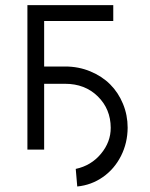

<svg xmlns="http://www.w3.org/2000/svg" viewBox="-20 -565 567 725"><path d="M407.7 -545.5V-485.8H146.7V-313.9H225.9Q276.6 -313.9 320.8 -295.6Q365.1 -277.3 396 -246.4Q426.8 -215.6 444.4 -172.9Q462 -130.3 462 -82.7Q461.6 -24.9 436.8 24.1Q411.9 73.2 368.6 103.5Q325.3 133.9 271.7 139.2L266 72.8Q324.2 60.4 361.3 15.6Q398.4 -29.1 398.1 -82.7Q397.7 -153.4 349.3 -201Q300.8 -248.6 225.9 -248.6H146.7V0H83.5V-545.5Z"/></svg>

Font: Inter Light BETA
Style: Regular
Weight: 300
Designer: Rasmus Andersson
Foundry: rsms
Version: Version 3.011;git-f93a4a705